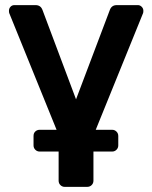

<svg xmlns="http://www.w3.org/2000/svg" viewBox="-20 -540 595 750"><path d="M540 -498Q540 -492 539 -489L354 -33H418Q428 -33 435 -26Q442 -19 442 -9V28Q442 38 435 45Q428 52 418 52H345V166Q345 176 338 183Q331 190 320 190H233Q223 190 216 183Q209 176 209 166V52H135Q125 52 118 45Q111 38 111 28V-9Q111 -20 118 -26.5Q125 -33 135 -33H201L16 -489Q15 -492 15 -498Q15 -507 21 -513.5Q27 -520 36 -520H119Q139 -520 146 -501L277 -152L409 -501Q416 -520 436 -520H519Q527 -520 533.5 -513.5Q540 -507 540 -498Z"/></svg>

Font: Rubik AZ
Style: Regular
Weight: 500
Designer: Hubert and Fischer
Foundry: Hubert & Fischer
Version: Version 2.000